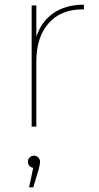

<svg xmlns="http://www.w3.org/2000/svg" viewBox="-20 -540 423 819"><path d="M115 -517H135V-374L133 -377Q154 -446 206.5 -483Q259 -520 338 -520V-500Q337 -500 335.5 -500Q334 -500 332 -500Q239 -500 187 -440.5Q135 -381 135 -278V0H115ZM124 165 125 176Q114 176 106.5 168.5Q99 161 99 150Q99 139 106.5 131.5Q114 124 125 124Q136 124 143.5 132Q151 140 151 150Q151 160 145 182L122 259H104Z"/></svg>

Font: Montserrat
Style: Regular
Weight: 400
Designer: Julieta Ulanovsky
Foundry: Julieta Ulanovsky
Version: Version 8.000